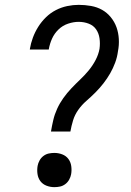

<svg xmlns="http://www.w3.org/2000/svg" viewBox="-20 -763 540 791"><path d="M190 -221Q194 -245 199.5 -268.5Q205 -292 215.5 -315Q226 -338 241 -359Q256 -380 274 -399Q292 -418 310.5 -435.5Q329 -453 345.5 -473Q362 -493 374 -516Q386 -539 390 -562Q393 -584 390 -605Q387 -626 376 -642Q365 -658 345.5 -665.5Q326 -673 304 -673Q283 -673 260.5 -665.5Q238 -658 221 -641.5Q204 -625 194.5 -604Q185 -583 181 -560Q181 -560 181 -560Q181 -560 181 -559H103Q103 -560 103 -560.5Q103 -561 103 -561Q107 -585 115.5 -608Q124 -631 137.5 -652.5Q151 -674 169.5 -692Q188 -710 210.5 -721.5Q233 -733 257 -738Q281 -743 304 -743Q330 -743 355 -738.5Q380 -734 400.5 -722.5Q421 -711 436.5 -692Q452 -673 460 -650.5Q468 -628 469.5 -602.5Q471 -577 466 -552Q463 -528 454.5 -505Q446 -482 434 -461Q422 -440 406.5 -420Q391 -400 373 -382Q355 -364 336 -347.5Q317 -331 302.5 -310.5Q288 -290 281 -267Q274 -244 270 -221ZM204 8Q187 8 171.5 2Q156 -4 146.5 -16.5Q137 -29 134.5 -46Q132 -63 135 -80Q137 -91 143 -102Q149 -113 159 -120.5Q169 -128 180.5 -130.5Q192 -133 204 -133Q221 -133 236.5 -127Q252 -121 261.5 -108.5Q271 -96 273.5 -79Q276 -62 273 -45Q271 -34 265 -23Q259 -12 249 -4.5Q239 3 227.5 5.5Q216 8 204 8Z"/></svg>

Font: Iosevka Curly Slab Oblique
Style: Regular
Weight: 400
Italic angle: -9°
Monospace: yes
Designer: Belleve Invis
Foundry: Belleve Invis
Version: Version 11.1.0; ttfautohint (v1.8.3)